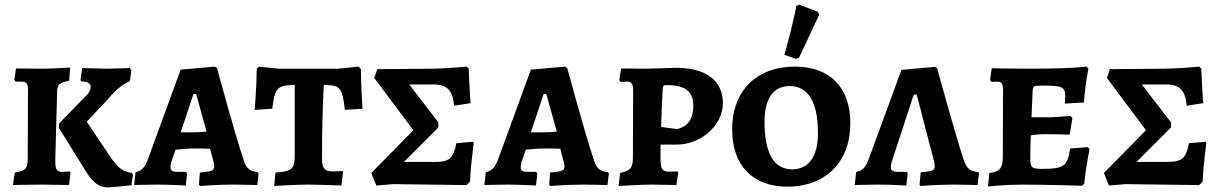

<svg xmlns="http://www.w3.org/2000/svg" viewBox="-20 -798 5279 830"><path d="M101 -405 100 -114C100 -69 90 -59 44 -52L36 2C36 2 108 0 155 0C191 0 278 2 278 2L285 -51L281 -57C281 -57 267 -55 250 -55C225 -55 218 -65 219 -108L227 -404C228 -433 238 -441 279 -449L283 -506C283 -506 199 -501 164 -501L49 -502L42 -453L47 -445H71C95 -445 101 -438 101 -405ZM236 -265 234 -246 354 -53C383 -7 410 12 446 12C461 12 548 3 548 3L555 -43L549 -51C512 -54 489 -73 457 -120L355 -272L430 -351C476 -405 505 -432 541 -447L548 -495L541 -504C541 -504 472 -501 441 -501C406 -501 335 -504 335 -504L328 -452L331 -446C361 -445 372 -437 372 -422C372 -410 365 -397 352 -384Z M845 6C845 6 916 0 988 0C1026 0 1092 2 1092 2L1098 -48L1094 -54C1059 -57 1044 -71 1033 -107C993 -226 918 -504 918 -504L908 -510L761 -497L617 -103C604 -72 590 -58 566 -54L560 2C560 2 615 0 661 0C713 0 783 4 783 4L789 -48L784 -55H753C725 -55 717 -59 717 -77C717 -81 718 -88 721 -99L739 -151C760 -153 791 -156 815 -156C834 -156 867 -156 888 -155L902 -103C905 -94 906 -86 906 -80C906 -60 898 -57 844 -52L840 0ZM761 -226 816 -391H828L873 -229C856 -227 832 -226 815 -226Z M1165 6C1165 6 1261 0 1308 0C1351 0 1456 4 1456 4L1463 -55L1460 -59C1460 -59 1440 -57 1417 -57C1384 -57 1372 -71 1372 -110C1372 -222 1375 -360 1380 -431C1451 -429 1459 -422 1471 -323L1547 -328C1547 -328 1541 -419 1540 -500L1530 -510L1443 -501H1185L1100 -510L1090 -500C1089 -421 1081 -323 1081 -323L1157 -328C1168 -419 1178 -429 1254 -431V-129C1254 -69 1244 -57 1171 -52Z M1607 4 1679 -2 1997 2 2012 -13C2013 -52 2020 -121 2028 -180L2024 -185L1953 -179C1940 -114 1923 -98 1861 -98H1726L1875 -247V-269L1749 -433H1852C1913 -433 1937 -408 1943 -341L2014 -352C2010 -418 2007 -470 2006 -502L1997 -510C1946 -505 1893 -502 1849 -501L1611 -499L1598 -461L1767 -235L1585 -50Z M2359 6C2359 6 2430 0 2502 0C2540 0 2606 2 2606 2L2612 -48L2608 -54C2573 -57 2558 -71 2547 -107C2507 -226 2432 -504 2432 -504L2422 -510L2275 -497L2131 -103C2118 -72 2104 -58 2080 -54L2074 2C2074 2 2129 0 2175 0C2227 0 2297 4 2297 4L2303 -48L2298 -55H2267C2239 -55 2231 -59 2231 -77C2231 -81 2232 -88 2235 -99L2253 -151C2274 -153 2305 -156 2329 -156C2348 -156 2381 -156 2402 -155L2416 -103C2419 -94 2420 -86 2420 -80C2420 -60 2412 -57 2358 -52L2354 0ZM2275 -226 2330 -391H2342L2387 -229C2370 -227 2346 -226 2329 -226Z M2654 6C2654 6 2753 0 2795 0C2826 0 2904 2 2904 2L2912 -52L2909 -57C2909 -57 2888 -56 2874 -56C2841 -56 2835 -67 2835 -121L2836 -173H2906C3011 -173 3105 -257 3105 -352C3105 -424 3063 -505 2901 -505C2901 -505 2802 -501 2771 -501C2735 -501 2688 -502 2665 -502L2657 -451L2663 -444C2663 -444 2680 -445 2692 -445C2711 -445 2717 -436 2717 -403L2716 -116C2716 -73 2704 -58 2661 -51ZM2907 -240 2838 -249C2839 -305 2842 -364 2845 -415C2846 -429 2848 -430 2863 -430C2942 -430 2977 -403 2977 -341C2977 -284 2954 -251 2907 -240Z M3419 -544 3434 -548 3521 -734 3516 -747 3434 -778 3423 -772C3408 -701 3391 -631 3371 -561ZM3384 9C3549 9 3656 -98 3656 -265C3656 -420 3568 -510 3416 -510C3250 -510 3145 -405 3145 -238C3145 -83 3234 9 3384 9ZM3404 -66C3327 -66 3285 -133 3285 -271C3285 -374 3324 -426 3394 -426C3472 -426 3516 -360 3516 -222C3516 -120 3475 -66 3404 -66Z M3960 6C3960 6 4031 0 4103 0C4141 0 4206 2 4206 2L4212 -49L4209 -54C4173 -57 4157 -71 4146 -107C4107 -225 4031 -503 4031 -503L4022 -509L3877 -496L3733 -104C3720 -72 3706 -59 3681 -55L3675 2C3675 2 3730 0 3776 0C3828 0 3898 4 3898 4L3904 -50L3899 -55H3867C3839 -55 3831 -60 3831 -77C3831 -81 3832 -88 3835 -99L3930 -389H3943L4017 -103C4020 -94 4021 -87 4021 -81C4021 -61 4013 -58 3960 -53L3955 0Z M4251 8C4251 8 4324 0 4399 0C4506 0 4658 5 4658 5L4667 -4C4675 -82 4690 -153 4690 -153L4682 -162L4606 -156C4595 -80 4580 -68 4484 -68C4439 -68 4434 -74 4434 -115C4434 -136 4434 -165 4436 -213C4450 -215 4474 -218 4498 -218C4539 -218 4604 -216 4604 -216L4616 -288L4608 -297C4608 -297 4541 -291 4513 -291H4439L4444 -404C4445 -426 4449 -428 4485 -428C4573 -428 4585 -422 4585 -381C4585 -370 4583 -350 4583 -350L4666 -355C4670 -428 4685 -501 4685 -501L4678 -510C4628 -504 4540 -501 4426 -501C4361 -501 4267 -503 4267 -503L4260 -452L4266 -444C4266 -444 4281 -445 4290 -445C4311 -445 4316 -437 4316 -403L4315 -118C4315 -72 4302 -56 4257 -50Z M4774 4 4846 -2 5164 2 5179 -13C5180 -52 5187 -121 5195 -180L5191 -185L5120 -179C5107 -114 5090 -98 5028 -98H4893L5042 -247V-269L4916 -433H5019C5080 -433 5104 -408 5110 -341L5181 -352C5177 -418 5174 -470 5173 -502L5164 -510C5113 -505 5060 -502 5016 -501L4778 -499L4765 -461L4934 -235L4752 -50Z"/></svg>

Font: Alegreya SC
Style: Bold
Weight: 700
Designer: Juan Pablo del Peral
Foundry: Huerta Tipografica
Version: Version 2.007;PS 002.007;hotconv 1.0.88;makeotf.lib2.5.64775